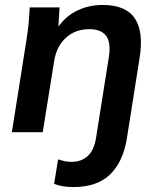

<svg xmlns="http://www.w3.org/2000/svg" viewBox="-20 -535 643 777"><path d="M28 0 88 -379Q93 -410 96 -442Q99 -474 100 -505H221L215 -405L202 -404Q232 -459 282.5 -487Q333 -515 396 -515Q488 -515 525 -461.5Q562 -408 545 -301L493 28Q477 122 424.5 172Q372 222 277 222Q255 222 235.5 219Q216 216 199 209L215 110Q228 114 240.5 117Q253 120 270 120Q309 120 335 96.5Q361 73 369 21L420 -301Q430 -363 409.5 -390Q389 -417 342 -417Q284 -417 246 -381.5Q208 -346 199 -287L153 0Z"/></svg>

Font: Mulish ExtraLight
Style: Italic
Weight: 200
Italic angle: -9°
Designer: Vernon Adams
Foundry: Vernon Adams
Version: Version 3.603